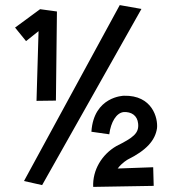

<svg xmlns="http://www.w3.org/2000/svg" viewBox="-20 -716 677 752"><path d="M137 -680 39 -608 82 -555 131 -594 123 -321 199 -322 203 -671ZM449 -696 74 -7 145 9 534 -681ZM595 -214C599 -253 577 -344 465 -341C465 -341 347 -339 338 -200L408 -190C414 -238 436 -274 464 -277C494 -279 518 -264 521 -232C525 -194 502 -177 436 -144C379 -111 342 -50 345 16L582 12L580 -61L441 -56C458 -79 479 -90 480 -91C553 -127 588 -166 595 -214Z"/></svg>

Font: McLaren
Style: Regular
Weight: 400
Designer: Astigmatic (AOETI)
Foundry: Astigmatic (AOETI)
Version: Version 1.000